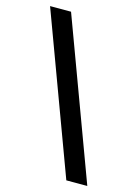

<svg xmlns="http://www.w3.org/2000/svg" viewBox="-111 -777 600 840"><g transform="rotate(15 189.0 -357.0)"><path d="M9 -716H104L370 2H275Z"/></g></svg>

Font: Noto Sans Syriac Medium
Style: Regular
Weight: 500
Designer: Patrick Giasson and the Monotype Design Team
Foundry: Monotype Imaging Inc.
Version: Version 3.000; ttfautohint (v1.8.4.7-5d5b)